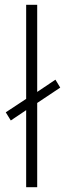

<svg xmlns="http://www.w3.org/2000/svg" viewBox="-20 -780 271 800"><path d="M89 0V-321L25 -278L4 -312L89 -368V-760H135V-397L211 -448L231 -415L135 -351V0Z"/></svg>

Font: Noto Kufi Arabic ExtraLight
Style: Regular
Weight: 200
Designer: Monotype Design Team, David Williams, Khaled Hosny
Foundry: Google LLC
Version: Version 2.109; ttfautohint (v1.8.4.7-5d5b)